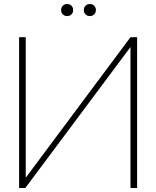

<svg xmlns="http://www.w3.org/2000/svg" viewBox="-20 -935 777 955"><path d="M75 -750H108V-51L629 -750H662V0H629V-701L106 0H75ZM284 -885Q284 -898 292.5 -906.5Q301 -915 314 -915Q327 -915 335.5 -906.5Q344 -898 344 -885Q344 -872 335.5 -863.5Q327 -855 314 -855Q301 -855 292.5 -863.5Q284 -872 284 -885ZM397 -885Q397 -898 405.5 -906.5Q414 -915 427 -915Q440 -915 448.5 -906.5Q457 -898 457 -885Q457 -872 448.5 -863.5Q440 -855 427 -855Q414 -855 405.5 -863.5Q397 -872 397 -885Z"/></svg>

Font: Poiret One
Style: Regular
Weight: 400
Designer: Denis Masharov (denis.masharov@gmail.com), Cyreal (Charset Expansion)
Foundry: Denis Masharov
Version: Version 1.101